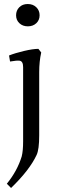

<svg xmlns="http://www.w3.org/2000/svg" viewBox="-20 -675 289 955"><path d="M76.5 -559.5Q60 -575 60 -599Q60 -623 76 -639Q92 -655 118 -655Q144 -655 160.5 -639Q177 -623 177 -599Q177 -575 160.5 -559.5Q144 -544 118.5 -544Q93 -544 76.5 -559.5ZM95 28V-341Q95 -370 78 -373Q64 -375 30 -369L25 -399Q55 -411 99.5 -421.5Q144 -432 171 -432L185 -414Q175 -369 175 -316V-2Q175 69 162 96Q127 171 35 260L14 239Q66 175 88 103Q95 75 95 28Z"/></svg>

Font: Buenard
Style: Regular
Weight: 400
Designer: Gustavo Ibarra
Foundry: FontFuror
Version: Version 1.001 2011